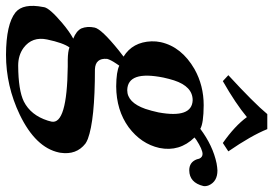

<svg xmlns="http://www.w3.org/2000/svg" viewBox="-176 -544 941 662"><g transform="rotate(90 295.0 -212.5)"><path d="M408.7 -663.1Q431.2 -607.4 485.4 -528.8L456.5 -509.8Q397.9 -550.8 367.2 -592.8Q320.3 -553.7 243.2 -509.8L222.7 -528.8Q318.8 -617.2 356.9 -663.1ZM351.1 -288.1Q372.1 -403.3 309.1 -405.8Q261.7 -405.8 240.7 -341.8Q235.4 -325.2 231 -305.2Q206.1 -181.6 274.4 -180.2Q316.9 -180.2 338.9 -242.7Q345.7 -263.2 351.1 -288.1ZM169.9 24.9Q140.6 24.4 127 19Q111.3 40.5 99.6 96.2Q88.9 147.5 128.4 177.2Q153.8 195.8 189.5 195.8Q274.9 195.3 313.5 176.3Q360.8 152.3 379.4 93.8Q381.3 86.9 382.8 81.1Q394 27.3 192.9 24.9Q182.1 24.9 169.9 24.9ZM550.8 -394Q522.5 -394 512.7 -420.4Q511.2 -424.8 510.7 -428.2Q505.9 -439.5 494.6 -439.9Q479 -439.9 445.8 -418.5Q439.9 -414.6 437.5 -412.1Q487.8 -360.4 473.6 -291Q459.5 -228 402.3 -185.1Q343.8 -142.6 261.2 -142.1Q210.4 -142.6 189.9 -152.8Q188 -149.9 183.6 -143.6Q169.4 -122.6 166.5 -110.8Q163.1 -70.3 202.6 -68.8Q377 -68.8 442.4 -44.4Q453.1 -40 458.5 -36.1Q498.5 -4.9 490.2 50.3Q489.7 53.2 489.3 55.2Q472.2 135.7 358.9 190.4Q259.8 237.8 152.3 237.8Q46.9 237.3 6.3 205.1Q-25.9 178.7 -12.2 109.4Q-11.7 107.4 -11.7 106Q-7.8 86.9 43 43.9Q71.8 19.5 96.7 5.9Q70.3 -4.4 61.5 -22Q53.2 -42.5 58.6 -67.9Q63.5 -91.3 137.2 -150.9Q148.9 -160.2 158.7 -167.5Q108.4 -198.7 106 -263.7Q105.5 -280.3 108.9 -295.9Q125 -367.7 201.7 -412.1Q258.3 -443.8 326.2 -443.8Q388.7 -443.4 407.7 -432.1Q465.8 -475.6 526.9 -488.3Q540.5 -490.7 551.3 -491.2Q589.4 -491.2 602.5 -461.4Q606.4 -451.2 605 -442.9Q593.3 -394.5 550.8 -394Z"/></g></svg>

Font: Linux Libertine Slanted O
Style: Bold Slanted
Weight: 700
Designer: Philipp H. Poll
Foundry: Philipp H. Poll
Version: Version 5.0.0